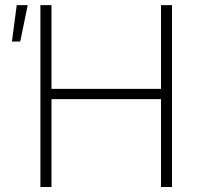

<svg xmlns="http://www.w3.org/2000/svg" viewBox="-20 -748 787 768"><path d="M141.6 0V-727.5H186V-392.6H624V-727.5H668V0H624V-351.6H186V0ZM27.8 -582 46.9 -727.5H90.8L61 -582Z"/></svg>

Font: Inter Display ExtraLight
Style: Regular
Weight: 200
Designer: Rasmus Andersson
Foundry: rsms
Version: Version 4.000;git-a52131595